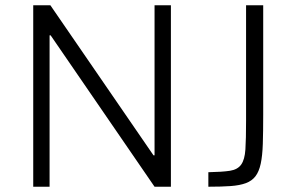

<svg xmlns="http://www.w3.org/2000/svg" viewBox="-20 -708 1116 728"><path d="M106 0ZM566 0 172 -574H168V0H106V-688H171L562 -119H566V-688H628V0ZM770 -55Q823 -56 852 -60.5Q881 -65 894.5 -84Q908 -103 910.5 -141.5Q913 -180 913 -250V-688H978V-273Q978 -208 976.5 -162.5Q975 -117 968.5 -87Q962 -57 948.5 -39.5Q935 -22 912 -13.5Q889 -5 854.5 -2.5Q820 0 770 0Z"/></svg>

Font: Azeri Sans Light
Style: Regular
Weight: 300
Designer: Hector Gatti & Omnibus-Type (original fonts) / Cristiano Sobral (main changes and remastering)
Version: Version 1.000; ttfautohint (v1.6)